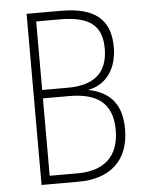

<svg xmlns="http://www.w3.org/2000/svg" viewBox="-52 -756 604 798"><g transform="rotate(-5 250.0 -357.0)"><path d="M89 0H244C373 0 455 -68 455 -201C455 -297 414 -357 318 -376V-377C396 -392 438 -458 438 -545C438 -659 374 -714 234 -714H89ZM233 -393H126V-679H224C350 -679 400 -637 400 -542C400 -443 345 -393 233 -393ZM242 -35H126V-358H235C347 -358 416 -317 416 -201C416 -89 352 -35 242 -35Z"/></g></svg>

Font: Noto Sans Mono ExtraCondensed ExtraLight
Style: Regular
Weight: 200
Width: 2
Designer: Monotype Design Team
Foundry: Monotype Imaging Inc.
Version: Version 2.014